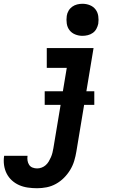

<svg xmlns="http://www.w3.org/2000/svg" viewBox="-89 -785 609 1018"><path d="M108 213Q83 213 58.5 209.5Q34 206 12.5 196.5Q-9 187 -26 171.5Q-43 156 -53.5 135.5Q-64 115 -67.5 90.5Q-71 66 -67 41H57Q55 54 57 66.5Q59 79 65.5 89Q72 99 83.5 103.5Q95 108 108 108Q120 108 132 103.5Q144 99 153.5 90.5Q163 82 169.5 71Q176 60 181 48.5Q186 37 189 25Q192 13 194 1L265 -425H159V-530H407L316 18Q312 43 304.5 68Q297 93 283 116Q269 139 250 158Q231 177 207.5 190Q184 203 158.5 208Q133 213 108 213ZM348 -595Q328 -595 309.5 -602.5Q291 -610 279.5 -625Q268 -640 265 -660Q262 -680 265 -701Q267 -715 274.5 -728Q282 -741 294 -749.5Q306 -758 320 -761.5Q334 -765 348 -765Q369 -765 387.5 -757.5Q406 -750 417.5 -735Q429 -720 432 -700Q435 -680 432 -659Q429 -645 422 -632Q415 -619 403 -610.5Q391 -602 376.5 -598.5Q362 -595 348 -595ZM148 -229V-301H411V-229Z"/></svg>

Font: Iosevka Curly Slab XBdObl
Style: Regular
Weight: 800
Italic angle: -9°
Monospace: yes
Designer: Belleve Invis
Foundry: Belleve Invis
Version: Version 11.1.0; ttfautohint (v1.8.3)